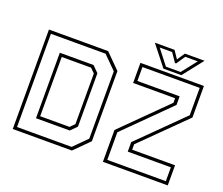

<svg xmlns="http://www.w3.org/2000/svg" viewBox="-136 -1064 1478 1270"><g transform="rotate(20 603.0 -429.0)"><path d="M62.5 0V-700H479L582 -597V-103L479 0ZM204 -141.5H410.5L441 -172V-528L410.5 -558.5H204ZM84.5 -22H469L560 -113V-587L469 -678H84.5ZM182.5 -119.5V-580.5H420L462.5 -538V-162L420 -119.5ZM720 -22H1132V-119.5H828.5V-186.5L1131.5 -486V-678.5H728.5V-580.5H1026V-520L720 -216.5ZM697 0V-224L1002 -526.5V-558.5H706.5V-700H1153.5V-478L851.5 -179.5V-141.5H1153.5V0ZM862.5 -716 750.5 -858H889L925.5 -804L962 -858H1100.5L988.5 -716ZM873.5 -734H977L1059.5 -839H971.5L929.5 -777H921.5L879 -839H791.5Z"/></g></svg>

Font: Tourney ExtraLight
Style: Regular
Weight: 250
Designer: Tyler Finck
Foundry: Etcetera Type Co
Version: Version 1.015